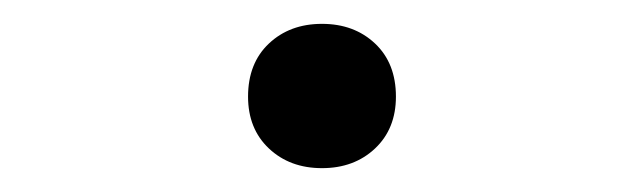

<svg xmlns="http://www.w3.org/2000/svg" viewBox="-20 -131 540 161"><path d="M250 10Q223 10 205.5 -6.5Q188 -23 188 -50Q188 -78 205.5 -94.5Q223 -111 250 -111Q277 -111 294.5 -94.5Q312 -78 312 -50Q312 -23 294.5 -6.5Q277 10 250 10Z"/></svg>

Font: M PLUS 1 Code Light
Style: Regular
Weight: 300
Designer: Coji Morishita
Foundry: UNDERFOREST DESIGN
Version: Version 1.002